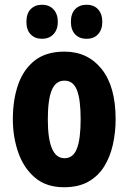

<svg xmlns="http://www.w3.org/2000/svg" viewBox="-20 -777 541 807"><path d="M466 -276Q466 -221 454.5 -169.5Q443 -118 418 -77.5Q393 -37 351.5 -13.5Q310 10 249 10Q175 10 127.5 -30Q80 -70 57 -135.5Q34 -201 34 -276Q34 -358 56.5 -422Q79 -486 126.5 -523Q174 -560 251 -560Q349 -560 407.5 -486.5Q466 -413 466 -276ZM181 -275Q181 -112 251 -112Q288 -112 303.5 -153Q319 -194 319 -276Q319 -358 303.5 -398Q288 -438 251 -438Q214 -438 197.5 -398Q181 -358 181 -275ZM91 -685Q91 -720 109 -738.5Q127 -757 156 -757Q187 -757 205 -737.5Q223 -718 223 -685Q223 -653 205 -633.5Q187 -614 156 -614Q127 -614 109 -632.5Q91 -651 91 -685ZM278 -685Q278 -720 296 -738.5Q314 -757 344 -757Q375 -757 392.5 -737.5Q410 -718 410 -685Q410 -653 392.5 -633.5Q375 -614 344 -614Q313 -614 295.5 -633Q278 -652 278 -685Z"/></svg>

Font: Noto Sans Hebrew ExtraCondensed ExtraBold
Style: Regular
Weight: 800
Width: 2
Designer: Monotype Design Team
Foundry: Monotype Imaging Inc.
Version: Version 2.004; ttfautohint (v1.8.4.7-5d5b)